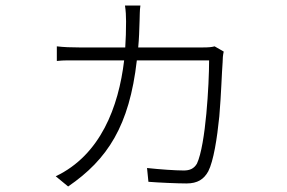

<svg xmlns="http://www.w3.org/2000/svg" viewBox="-20 -624 1040 696"><path d="M758 -456C747 -453 736 -452 713 -452H481C484 -483 485 -514 486 -549C487 -569 486 -584 489 -604H433C436 -585 437 -566 437 -546C437 -513 436 -482 434 -452H269C238 -452 211 -453 186 -456V-403C213 -406 235 -405 270 -405H430C410 -236 344 -62 182 15L227 52C370 -46 449 -168 476 -405H738C738 -319 726 -100 694 -31C683 -12 667 -6 646 -6C616 -6 558 -10 513 -15L518 35C555 38 624 41 656 41C696 41 719 26 735 -3C754 -40 767 -122 775 -202C782 -283 784 -362 787 -398C787 -411 788 -424 791 -437Z"/></svg>

Font: Spoqa Han Sans Neo Light
Style: Regular
Weight: 300
Designer: [Spoqa Han Sans Neo] Dong-huui Kim  Younghwa Kang  Yujin Lee  [Noto Sans] Ryoko NISHIZUKA  (kana & ideographs); Paul D. 
Foundry: Spoqa (http://www.spoqa-han-sans.com)
Version: Version 1.000